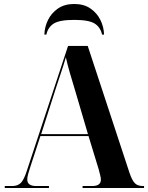

<svg xmlns="http://www.w3.org/2000/svg" viewBox="-20 -945 744 965"><path d="M4 0V-10H41Q69 -10 84.5 -25.5Q100 -41 114 -84L322 -714H421L631 -76Q644 -38 658 -24Q672 -10 699 -10H704V0H395V-10H443Q487 -10 487 -42Q487 -52 483.5 -65Q480 -78 476 -94L425 -261H183L133 -108Q126 -87 121.5 -70.5Q117 -54 117 -43Q117 -10 162 -10H226V0ZM187 -271H422L357 -492Q346 -528 332.5 -574Q319 -620 311 -657Q301 -622 286.5 -579Q272 -536 261 -502ZM203 -771Q204 -809 221 -844Q238 -879 271 -902Q304 -925 353 -925Q402 -925 435 -902Q468 -879 485 -844Q502 -809 503 -771H493Q485 -808 456 -826.5Q427 -845 353 -845Q279 -845 250 -826.5Q221 -808 213 -771Z"/></svg>

Font: Noto Serif Display SemiCondensed
Style: Bold
Weight: 700
Width: 4
Designer: Monotype Design Team
Foundry: Monotype Imaging Inc.
Version: Version 2.009